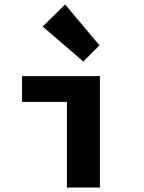

<svg xmlns="http://www.w3.org/2000/svg" viewBox="-20 -835 640 855"><path d="M278 0V-381H78V-496H425V0ZM351 -561 170 -717 270 -815 423 -633Z"/></svg>

Font: Source Code Pro ExtraLight
Style: Bold
Weight: 700
Monospace: yes
Version: Version 1.018;hotconv 1.0.116;makeotfexe 2.5.65601